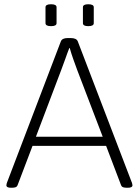

<svg xmlns="http://www.w3.org/2000/svg" viewBox="-20 -881 653 903"><path d="M31 2Q10 2 10 -10Q10 -13 12 -20L266 -686Q272 -702 298 -702H313Q340 -702 346 -686L601 -20Q603 -13 603 -10Q603 2 582 2H576Q565 2 558.5 -0.5Q552 -3 549 -11L479 -195H133L63 -11Q60 -3 53.5 -0.5Q47 2 36 2ZM268 -552 149 -238H463L343 -552Q333 -579 324 -604.5Q315 -630 308 -655H306Q296 -630 287.5 -605Q279 -580 268 -552ZM395 -758Q370 -758 370 -772V-847Q370 -861 395 -861Q421 -861 421 -847V-772Q421 -758 395 -758ZM220 -758Q194 -758 194 -772V-847Q194 -861 220 -861Q246 -861 246 -847V-772Q246 -758 220 -758Z"/></svg>

Font: Asap ExtraLight
Style: Regular
Weight: 200
Designer: Pablo Cosgaya
Foundry: Omnibus-Type
Version: Version 3.001; ttfautohint (v1.8.4.7-5d5b)